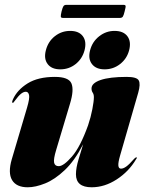

<svg xmlns="http://www.w3.org/2000/svg" viewBox="-20 -784 618 814"><path d="M558 -117Q563 -117 557 -109Q526.5 -57 475 -23.5Q423.5 10 368.5 10Q302 10 302 -45Q302 -72 313 -108.2Q324 -144.5 332.5 -172.5Q296.5 -102.5 254.5 -62.8Q212.5 -23 171.5 -6.5Q130.5 10 97.5 10Q49.5 10 31.2 -20.5Q13 -51 30 -109L94.5 -327Q106.5 -367.5 103.2 -381.2Q100 -395 89.5 -395Q80 -395 69.2 -386.5Q58.5 -378 43 -357Q38.5 -351 37.2 -349.5Q36 -348 34 -348Q28.5 -348 35 -363Q53 -403 97.2 -430.5Q141.5 -458 212.5 -458Q271 -458 282.8 -430.5Q294.5 -403 277 -345L218.5 -149.5Q206 -108.5 209.5 -94Q213 -79.5 229 -79.5Q249.5 -79.5 285 -120.2Q320.5 -161 353.5 -253Q365 -287 371.5 -321Q378 -355 378 -372Q378 -384 373 -391.2Q368 -398.5 368 -409Q368 -431.5 406.5 -444.8Q445 -458 517 -458Q560 -458 568.2 -443Q576.5 -428 566 -391L489 -124Q480.5 -94.5 481.8 -81.8Q483 -69 493 -69Q503 -69 515.2 -77.8Q527.5 -86.5 549 -111Q555 -117 558 -117ZM235.5 -490Q199 -490 182 -512.5Q165 -535 174.5 -571Q184 -608 212.5 -630.5Q241 -653 277.5 -653Q314.5 -653 331.2 -630.5Q348 -608 338.5 -571Q329 -535 300.8 -512.5Q272.5 -490 235.5 -490ZM423.5 -490Q387 -490 369.8 -512.5Q352.5 -535 362 -571Q371.5 -607.5 400.5 -630.2Q429.5 -653 465.5 -653Q503 -653 520 -630.5Q537 -608 527.5 -571Q518 -535 489.2 -512.5Q460.5 -490 423.5 -490ZM241 -735.5Q245.5 -753 249.2 -758.2Q253 -763.5 262 -763.5H502.5Q511.5 -763.5 512.5 -759Q513.5 -754.5 508.5 -736Q504.5 -719 500.8 -713.5Q497 -708 488 -708H247.5Q238.5 -708 237.8 -713.2Q237 -718.5 241 -735.5Z"/></svg>

Font: Fraunces 144pt Black
Style: Italic
Weight: 900
Italic angle: -16°
Version: Version 1.000;[0bf87f6ff]